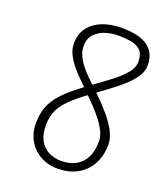

<svg xmlns="http://www.w3.org/2000/svg" viewBox="-164 -1042 1006 1155"><g transform="rotate(20 339.0 -464.0)"><path d="M340 0Q294.5 0 255.2 -15.2Q216 -30.5 186.8 -58.8Q157.5 -87 141.2 -126.2Q125 -165.5 125 -213.5Q125 -274 143.2 -321.2Q161.5 -368.5 204.8 -414.2Q248 -460 323.5 -515.5Q304.5 -534 279.5 -558.8Q254.5 -583.5 230.8 -613Q207 -642.5 191.2 -675.2Q175.5 -708 175.5 -742Q175.5 -792.5 196 -827.8Q216.5 -863 251 -885.5Q285.5 -908 328.5 -918.2Q371.5 -928.5 416 -928.5Q457.5 -928.5 497.2 -921.8Q537 -915 568.8 -897.5Q600.5 -880 619.2 -848.5Q638 -817 638 -768Q638 -723.5 604.2 -680.5Q570.5 -637.5 517 -595Q463.5 -552.5 403.5 -509.5Q454 -461.5 493.5 -415Q533 -368.5 556 -324.8Q579 -281 579 -240.5Q579 -185.5 561.8 -141Q544.5 -96.5 512.8 -65Q481 -33.5 437.2 -16.8Q393.5 0 340 0ZM344 -51Q396 -51 435.5 -71.5Q475 -92 497 -134.2Q519 -176.5 519 -240.5Q519 -270.5 503.2 -302.5Q487.5 -334.5 463 -366.2Q438.5 -398 411.2 -426.5Q384 -455 361 -478Q300 -433.5 261.2 -395.5Q222.5 -357.5 204 -316.5Q185.5 -275.5 185.5 -221Q185.5 -163.5 206.5 -125.8Q227.5 -88 263.5 -69.5Q299.5 -51 344 -51ZM365 -546Q419.5 -585 468 -622Q516.5 -659 547.2 -695.8Q578 -732.5 578 -769.5Q578 -820 553.8 -842.8Q529.5 -865.5 491.2 -871.8Q453 -878 411.5 -878Q373 -878 332.2 -866Q291.5 -854 263.8 -825.2Q236 -796.5 236 -747Q236 -715.5 250.2 -685.2Q264.5 -655 286 -628.5Q307.5 -602 329 -581Q350.5 -560 365 -546Z"/></g></svg>

Font: Edu AU VIC WA NT Pre
Style: Regular
Weight: 400
Designer: Tina and Corey Anderson, Eben Sorkin, Mirko Velimirovic
Foundry: Google for Education
Version: Version 1.001